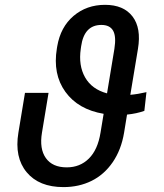

<svg xmlns="http://www.w3.org/2000/svg" viewBox="-20 -757 671 787"><path d="M580.3 -379.3 571.7 -302.6Q539.8 -291.2 500.7 -287.3L488.6 -213.1Q476.9 -142.8 441.9 -92Q407 -41.2 355.3 -15.6Q303.6 9.9 240.1 9.9Q139.9 9.9 89.3 -51Q38.7 -111.9 55.4 -213.1L82.4 -376.4H179L152 -213.1Q141 -147 168 -109Q195 -71 253.6 -71Q307.9 -71 344.3 -107.1Q380.7 -143.1 392 -213.1L404.8 -290.5Q300.1 -308.2 247.9 -380.7Q195.7 -453.1 213.1 -558.2L214.5 -566.8Q228 -646.3 281.6 -691.8Q335.2 -737.2 410.5 -737.2Q486.5 -737.2 523.1 -689.6Q559.7 -642 545.5 -556.8L514.2 -368.3Q545.5 -371.1 580.3 -379.3ZM418.7 -374.3 448.9 -556.8Q457 -608 443.5 -631.4Q430 -654.8 395.6 -654.8Q324.9 -654.8 312.5 -566.8L311.1 -556.8Q301.1 -488.6 328.8 -439.8Q356.5 -391 418.7 -374.3Z"/></svg>

Font: Karasuma Gothic
Style: Italic
Weight: 400
Italic angle: -9.39999°
Designer: Rasmus Andersson / Ryoko Nishizuka
Foundry: Genbu
Version: Version 1.00